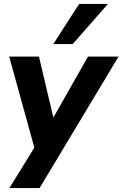

<svg xmlns="http://www.w3.org/2000/svg" viewBox="-20 -780 625 980"><path d="M28 180 174 -57 164 5 27 -491H179L262 -139H229L429 -491H585L182 180ZM252 -555 384 -760H531L351 -555Z"/></svg>

Font: Nunito Sans 12pt ExtraBold
Style: Italic
Weight: 800
Italic angle: -9°
Designer: Vernon Adams
Foundry: Vernon Adams
Version: Version 3.101;gftools[0.9.27]